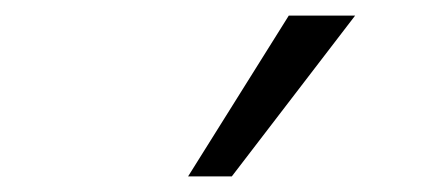

<svg xmlns="http://www.w3.org/2000/svg" viewBox="-20 -780 540 246"><path d="M221 -554 350 -760H435L277 -554Z"/></svg>

Font: Nunito Sans 10pt Expanded Light
Style: Regular
Weight: 300
Width: 7
Designer: Vernon Adams
Foundry: Vernon Adams
Version: Version 3.101;gftools[0.9.27]